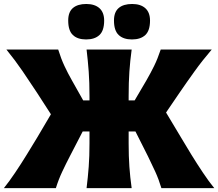

<svg xmlns="http://www.w3.org/2000/svg" viewBox="-22 -968 1122 988"><path d="M-2 0Q25 -33.5 55.5 -78.8Q86 -124 115.5 -172Q145 -220 169.5 -260.5L240 -380L168 -491.5Q132 -546.5 94.2 -601.8Q56.5 -657 11 -713H277.5Q292.5 -665 310 -627.8Q327.5 -590.5 348 -554.5L406 -451.5H438.5V-474Q438.5 -544.5 434.5 -599.5Q430.5 -654.5 423.5 -713H655.5Q647.5 -654.5 643.8 -599.5Q640 -544.5 640 -474V-451.5H671L731.5 -554.5Q752.5 -591 770.8 -628Q789 -665 805 -713H1067.5Q1019.5 -657 979.8 -601.8Q940 -546.5 902 -491L832.5 -389L909.5 -260.5Q933.5 -219.5 963 -171.8Q992.5 -124 1022.8 -78.8Q1053 -33.5 1080.5 0H808.5Q795 -45 776.8 -85Q758.5 -125 739.5 -163.5L675 -291.5H640V-230.5Q640 -163 643.8 -109.8Q647.5 -56.5 655.5 0H423.5Q430.5 -56.5 434.5 -109.8Q438.5 -163 438.5 -230.5V-291.5H403.5L338 -165Q317.5 -125.5 298.5 -85.2Q279.5 -45 265.5 0ZM657 -765Q613 -765 588.8 -787.8Q564.5 -810.5 564.5 -862.5Q564.5 -906 588.8 -926.8Q613 -947.5 658 -947.5Q701.5 -947.5 725.8 -925.8Q750 -904 750 -862Q750 -810.5 725.8 -787.8Q701.5 -765 657 -765ZM421 -765Q377 -765 353 -787.8Q329 -810.5 329 -862.5Q329 -906 353.2 -926.8Q377.5 -947.5 422 -947.5Q465.5 -947.5 489.8 -925.8Q514 -904 514 -862Q514 -810.5 489.8 -787.8Q465.5 -765 421 -765Z"/></svg>

Font: Commissioner Flair ExtraBold
Style: Regular
Weight: 800
Designer: Kostas Bartsokas
Foundry: Kostas Bartsokas
Version: Version 1.000; ttfautohint (v1.8.3)